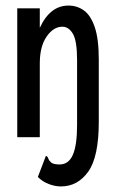

<svg xmlns="http://www.w3.org/2000/svg" viewBox="-20 -493 415 690"><path d="M199 177Q178 177 155.5 168.5Q133 160 116 143L145 67Q151 69 153.5 76.5Q156 84 164 91Q172 98 194 98Q227 98 242 63Q257 28 257 -44V-277Q257 -346 242 -371.5Q227 -397 204 -397Q172 -397 147.5 -361.5Q123 -326 123 -265V0H42V-463H123V-393Q160 -473 226 -473Q257 -473 281.5 -455.5Q306 -438 320.5 -395.5Q335 -353 335 -279V-55Q335 71 297 124Q259 177 199 177Z"/></svg>

Font: Inconsolata Condensed SemiBold
Style: Regular
Weight: 600
Width: 3
Monospace: yes
Designer: Raph Levien, Cyreal, Brenton Simpson
Foundry: Raph Levien, Cyreal, Google
Version: Version 3.100; ttfautohint (v1.8.4.7-5d5b)